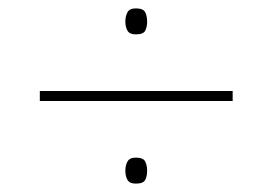

<svg xmlns="http://www.w3.org/2000/svg" viewBox="-20 -582 610 458"><path d="M304 -500Q289 -500 284 -509Q279 -518 279 -531Q279 -543 284 -552.5Q289 -562 304 -562Q322 -562 326.5 -552.5Q331 -543 331 -531Q331 -518 326.5 -509Q322 -500 304 -500ZM75 -341V-365H535V-341ZM304 -144Q289 -144 284 -153Q279 -162 279 -175Q279 -187 284 -196.5Q289 -206 304 -206Q322 -206 326.5 -196.5Q331 -187 331 -175Q331 -162 326.5 -153Q322 -144 304 -144Z"/></svg>

Font: Noto Sans Thin
Style: Italic
Weight: 100
Italic angle: -12°
Designer: Monotype Design Team
Foundry: Monotype Imaging Inc.
Version: Version 2.013; ttfautohint (v1.8.4.7-5d5b)